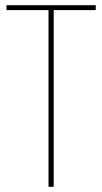

<svg xmlns="http://www.w3.org/2000/svg" viewBox="-20 -720 394 740"><path d="M349 -681H187V0H167V-681H5V-700H349Z"/></svg>

Font: Georama SemiCondensed Thin
Style: Regular
Weight: 100
Width: 4
Designer: Jean-Baptiste Levee
Foundry: Production Type
Version: Version 1.000